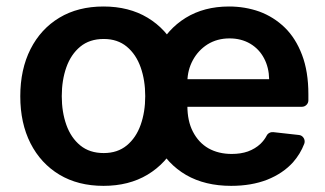

<svg xmlns="http://www.w3.org/2000/svg" viewBox="-20 -573 1021 603"><path d="M43.7 -270.6Q43.7 -355.1 75.8 -418.7Q108 -482.2 166.5 -517.4Q225.1 -552.6 305 -552.6Q384.9 -552.6 443.5 -517.4Q502.1 -482.2 534.3 -418.7Q566.4 -355.1 566.4 -270.6Q566.4 -186.1 534.3 -122.9Q502.1 -59.7 443.5 -24.5Q384.9 10.7 305 10.7Q225.1 10.7 166.5 -24.5Q108 -59.7 75.8 -122.9Q43.7 -186.1 43.7 -270.6ZM436.1 -271Q436.1 -321 421.7 -361.7Q407.3 -402.3 378.2 -426.5Q349.1 -450.6 305.8 -450.6Q261.4 -450.6 232.1 -426.5Q202.8 -402.3 188.4 -361.7Q174 -321 174 -271Q174 -221.2 188.4 -180.8Q202.8 -140.3 232.1 -116.3Q261.4 -92.3 305.8 -92.3Q349.1 -92.3 378.2 -116.3Q407.3 -140.3 421.7 -180.8Q436.1 -221.2 436.1 -271ZM564.6 -23.4Q505 -58.2 473 -120.7Q441.1 -184.3 441.1 -269.5Q441.1 -354 473.4 -417.3Q505.7 -481.5 563.2 -517Q621.1 -552.6 699.2 -552.6Q749.6 -552.6 794.7 -536.6Q839.8 -519.9 874.3 -486.5Q908.7 -453.1 928.6 -400.6Q948.5 -348.4 948.5 -277V-258.2Q948.5 -249.6 942.5 -243.6Q936.4 -237.6 927.9 -237.6H501.4V-324.2H825.3Q824.6 -361.2 809.3 -389.9Q794 -419 766 -435.7Q737.6 -452.4 701 -452.4Q661.9 -452.4 631.7 -433.6Q602.3 -414.8 585.6 -383.9Q568.9 -353 568.5 -316.4V-240.8Q568.5 -192.8 585.9 -159.4Q603.7 -125 634.6 -107.2Q666.2 -89.5 707.7 -89.5Q736.2 -89.5 758.5 -97.3Q781.6 -105.8 797.9 -121.1Q810.4 -133.2 817.5 -147Q820.3 -152.7 826.2 -155.7Q832 -158.7 838.4 -158L918.3 -149.1Q926.5 -148.4 931.6 -142.4Q936.8 -136.4 936.8 -128.6Q936.8 -124.3 935.4 -121.1Q923.3 -89.5 900.2 -63.2Q868.3 -28.1 818.9 -8.5Q769.5 10.7 706 10.7Q623.9 10.7 564.6 -23.4Z"/></svg>

Font: DeltaSans SemiBold
Style: Regular
Weight: 600
Designer: Rasmus Andersson
Foundry: rsms
Version: Version 3.012